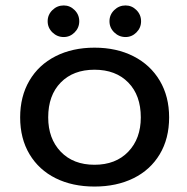

<svg xmlns="http://www.w3.org/2000/svg" viewBox="-20 -670 686 705"><path d="M155 -592Q155 -616 172.5 -633Q190 -650 214 -650Q237 -650 254 -633Q271 -616 271 -592Q271 -568 254 -551Q237 -534 214 -534Q190 -534 172.5 -551Q155 -568 155 -592ZM382 -592Q382 -616 399.5 -633Q417 -650 441 -650Q464 -650 481 -633Q498 -616 498 -592Q498 -568 481 -551Q464 -534 441 -534Q417 -534 399.5 -551Q382 -568 382 -592ZM54 -239Q54 -316 88 -374Q122 -432 184 -463.5Q246 -495 327 -495Q408 -495 470 -463.5Q532 -432 566.5 -374Q601 -316 601 -239Q601 -161 566.5 -103.5Q532 -46 470 -15.5Q408 15 327 15Q246 15 184.5 -15.5Q123 -46 88.5 -103.5Q54 -161 54 -239ZM497 -239Q497 -320 451 -367Q405 -414 327 -414Q249 -414 203 -367Q157 -320 157 -239Q157 -161 203 -113Q249 -65 327 -65Q405 -65 451 -113Q497 -161 497 -239Z"/></svg>

Font: Prompt
Style: Regular
Weight: 400
Designer: Katatrad Team
Foundry: CadsonDemak
Version: Version 1.001